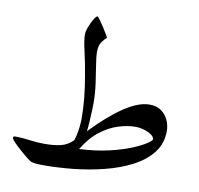

<svg xmlns="http://www.w3.org/2000/svg" viewBox="-82 -828 947 912"><g transform="rotate(10 392.0 -371.5)"><path d="M734.4 -263.2Q734.4 -202.6 699.7 -158.2Q665 -113.8 606.4 -83.5Q547.9 -53.2 476.1 -35.2Q404.3 -17.1 329.1 -9.3Q253.9 -1.5 187 -1.5Q162.6 -1.5 149.7 -2.7Q136.7 -3.9 125 -7.8Q120.1 -9.8 103.5 -22.7Q86.9 -35.6 67.6 -52.7Q48.3 -69.8 34.2 -84.7Q20 -99.6 20 -105Q20 -112.8 29.3 -112.8Q65.4 -112.8 99.6 -107.7Q133.8 -102.5 170.9 -102.5Q217.8 -102.5 250.7 -110.4Q283.7 -118.2 309.1 -144.5Q314.5 -158.7 318.1 -178.5Q321.8 -198.2 323.7 -216.6Q325.7 -234.9 325.7 -244.1Q325.7 -299.3 320.6 -350.6Q315.4 -401.9 306.2 -453.6Q296.4 -513.7 283.9 -567.1Q271.5 -620.6 271.5 -647.9Q271.5 -662.6 280 -684.8Q288.6 -707 299.1 -724.6Q309.6 -742.2 315.4 -742.2Q318.4 -742.2 328.1 -729Q337.9 -715.8 349.4 -698Q360.8 -680.2 369.1 -666Q377.4 -651.9 377.4 -649.4Q366.2 -641.1 354.2 -624Q342.3 -606.9 342.3 -574.7Q342.3 -554.2 348.9 -514.4Q355.5 -474.6 362.1 -426.8Q368.7 -378.9 368.7 -334.5Q368.7 -319.8 367.7 -294.4Q366.7 -269 365 -242.2Q363.3 -215.3 360.8 -196.3Q438.5 -278.3 508.5 -325.7Q578.6 -373 631.8 -373Q667 -373 689.7 -356.4Q712.4 -339.8 723.4 -314.7Q734.4 -289.6 734.4 -263.2ZM676.8 -212.9Q676.8 -223.6 662.8 -233.9Q648.9 -244.1 627.7 -250.7Q606.4 -257.3 584.5 -257.3Q546.4 -257.3 502.7 -243.7Q459 -230 416.3 -197.3Q373.5 -164.6 338.9 -106.9Q418.5 -110.8 481.2 -125.5Q543.9 -140.1 587.6 -158.2Q631.3 -176.3 654.1 -191.9Q676.8 -207.5 676.8 -212.9Z"/></g></svg>

Font: Scheherazade New Medium
Style: Regular
Weight: 500
Designer: SIL International
Foundry: SIL International
Version: Version 4.000